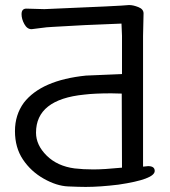

<svg xmlns="http://www.w3.org/2000/svg" viewBox="-20 -717 669 757"><path d="M348 -49Q390 -49 461 -56L460 -348L419 -349Q353 -349 312 -344Q122 -325 122 -194Q122 -145 164 -103.5Q206 -62 274 -53Q308 -49 348 -49ZM318 20Q293 20 248 18Q203 16 152.5 -12.5Q102 -41 70.5 -88Q39 -135 39 -200Q39 -264 74 -312Q143 -401 319 -419L461 -425V-576L459 -624L314 -618L188 -611Q164 -610 140.5 -606.5Q117 -603 105 -602H104Q87 -602 76 -622Q65 -642 65 -661Q65 -683 84 -683L155 -681Q467 -694 487 -697H491Q505 -697 525.5 -689Q546 -681 546 -664L544 -575V-60L564 -62Q590 -62 590 -43Q590 -10 447 11Q373 20 318 20Z"/></svg>

Font: LXGW WenKai Medium
Style: Regular
Weight: 500
Designer: LXGW / Fontworks Inc.
Foundry: LXGW / Fontworks Inc.
Version: Version 1.501; October 10, 2024